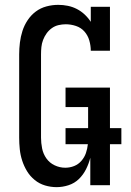

<svg xmlns="http://www.w3.org/2000/svg" viewBox="-20 -763 540 791"><path d="M213 8Q189 8 165.5 1Q142 -6 123 -21.5Q104 -37 91.5 -57.5Q79 -78 71.5 -101Q64 -124 61.5 -148Q59 -172 59 -196V-539Q59 -563 62 -587.5Q65 -612 72.5 -635.5Q80 -659 94 -680Q108 -701 127.5 -715.5Q147 -730 171 -736.5Q195 -743 220 -743Q240 -743 259.5 -739Q279 -735 296.5 -726Q314 -717 328.5 -703.5Q343 -690 354 -673V-735H433V-554H354Q354 -575 348 -596Q342 -617 328 -633Q314 -649 293 -656Q272 -663 251 -663Q236 -663 221 -659.5Q206 -656 193.5 -647Q181 -638 172 -625.5Q163 -613 157.5 -598.5Q152 -584 150.5 -569Q149 -554 149 -539V-196Q149 -174 153.5 -151.5Q158 -129 171 -110.5Q184 -92 205 -82Q226 -72 249 -72Q268 -72 285.5 -79Q303 -86 315.5 -100.5Q328 -115 334 -132.5Q340 -150 342 -169H250V-235H343V-322H250V-402H433V-235H480V-169H433V0H352V-113Q346 -89 334.5 -66Q323 -43 305 -25.5Q287 -8 262.5 0Q238 8 213 8Z"/></svg>

Font: Iosevka Slab Medium
Style: Regular
Weight: 500
Monospace: yes
Designer: Belleve Invis
Foundry: Belleve Invis
Version: Version 11.1.1; ttfautohint (v1.8.3)